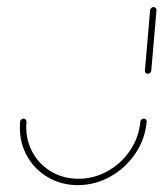

<svg xmlns="http://www.w3.org/2000/svg" viewBox="-20 -539 476 559"><path d="M398.5 -193.7Q402.2 -193.7 404.8 -191.1Q407.4 -188.5 407 -184.4Q402.6 -134.1 374.1 -91.9Q345.6 -49.6 301.1 -24.8Q256.7 0 206.7 0Q159.3 0 120.6 -22.2Q81.9 -44.4 59.8 -82.8Q37.8 -121.1 37.8 -167.4Q37.8 -173.3 38.5 -184.4Q38.9 -188.1 41.7 -190.9Q44.4 -193.7 48.5 -193.7Q52.2 -193.7 54.8 -191.1Q57.4 -188.5 57 -184.4Q56.3 -174.1 56.3 -169.6Q56.3 -127.8 76.1 -93.1Q95.9 -58.5 130.7 -38.5Q165.6 -18.5 208.1 -18.5Q253.3 -18.5 293.3 -40.7Q333.3 -63 358.9 -101.1Q384.4 -139.3 388.5 -184.4Q388.9 -188.1 391.7 -190.9Q394.4 -193.7 398.5 -193.7ZM410.4 -324.1Q406.7 -324.1 404.1 -326.7Q401.5 -329.3 401.9 -333.3L417 -509.3Q417.4 -513 420.4 -515.7Q423.3 -518.5 427 -518.5Q430.7 -518.5 433.3 -515.7Q435.9 -513 435.6 -509.3L420.4 -333.3Q420 -329.6 417.2 -326.9Q414.4 -324.1 410.4 -324.1Z"/></svg>

Font: 26F Galaxy Sans Hairline
Style: Italic
Weight: 50
Italic angle: -5°
Designer: C₂₉H₂₅N₃O₅
Version: Version 1.200